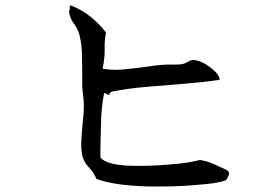

<svg xmlns="http://www.w3.org/2000/svg" viewBox="-20 -737 1040 719"><path d="M830 -100Q841 -92 836.5 -81Q832 -70 826 -62Q797 -52 755.5 -48Q714 -44 670 -41Q613 -38 553 -38.5Q493 -39 438 -45.5Q383 -52 341 -67Q332 -90 312.5 -110.5Q293 -131 288 -156Q283 -180 284.5 -209Q286 -238 289 -269Q291 -287 292.5 -305Q294 -323 294 -341Q294 -360 291.5 -378Q289 -396 288 -414Q288 -426 288 -437.5Q288 -449 288 -461Q288 -498 287 -534Q286 -570 279 -600Q273 -628 257 -648.5Q241 -669 238 -697Q243 -699 241 -704Q241 -706 240.5 -709.5Q240 -713 244 -717Q286 -701 319 -674.5Q352 -648 377 -615Q371 -586 372 -553.5Q373 -521 364 -480Q399 -473 442 -477Q485 -481 529 -487Q543 -489 557 -491Q571 -493 585 -494Q594 -495 602.5 -495Q611 -495 619 -495Q636 -495 650.5 -495.5Q665 -496 677 -502Q678 -503 680 -504Q685 -507 692 -510Q699 -513 709 -512Q729 -509 750 -496.5Q771 -484 786.5 -468Q802 -452 803 -438Q741 -429 671 -423.5Q601 -418 531 -412Q461 -406 399 -394Q398 -393 396 -392Q393 -391 391 -389Q389 -387 391 -382Q384 -382 379.5 -385Q375 -388 370 -389Q360 -338 358.5 -284Q357 -230 356 -181Q356 -173 356 -164Q356 -155 356 -147Q369 -132 397.5 -125Q426 -118 463.5 -116.5Q501 -115 540.5 -116.5Q580 -118 614 -121Q647 -123 677 -127.5Q707 -132 729 -138Q758 -133 782 -122Q806 -111 830 -100Z"/></svg>

Font: Yuji Syuku
Style: Regular
Weight: 400
Designer: Kataoka Yuji
Foundry: Kinuta Font Factory
Version: Version 3.002